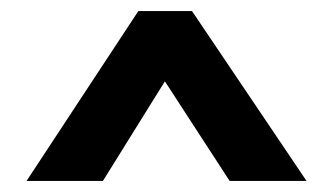

<svg xmlns="http://www.w3.org/2000/svg" viewBox="-20 -606 602 347"><path d="M534 -279H395L278 -459L166 -279H28L230 -586H327Z"/></svg>

Font: Lalezar
Style: Regular
Weight: 400
Designer: Borna Izadpanah
Foundry: Borna Izadpanah
Version: Version 1.004